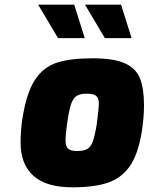

<svg xmlns="http://www.w3.org/2000/svg" viewBox="-20 -794 635 820"><path d="M68 -185Q68 -239 76 -289Q93 -396 128 -451Q163 -506 220.5 -525.5Q278 -545 375 -545Q465 -545 512.5 -524Q560 -503 577.5 -460Q595 -417 595 -344Q595 -294 586 -235Q571 -138 535.5 -86Q500 -34 441.5 -14Q383 6 289 6Q178 6 123 -43Q68 -92 68 -185ZM393 -262Q402 -330 402 -353Q402 -376 390 -385Q378 -394 350 -394Q321 -394 306 -383.5Q291 -373 282.5 -346Q274 -319 266 -262Q260 -222 260 -194Q260 -169 271 -159Q282 -149 309 -149Q338 -149 353 -158Q368 -167 376.5 -190.5Q385 -214 393 -262ZM143 -774H297L342 -631H228ZM343 -774H497L542 -631H428Z"/></svg>

Font: Exo Black
Style: Italic
Weight: 900
Italic angle: -9°
Designer: Natanael Gama
Foundry: Natanael Gama
Version: Version 1.500; ttfautohint (v1.6)